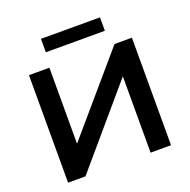

<svg xmlns="http://www.w3.org/2000/svg" viewBox="-152 -1037 1169 1183"><g transform="rotate(-20 432.5 -445.0)"><path d="M95 0V-705H229V-187H212L656 -705H770V0H636V-519H652L209 0ZM241 -802V-890H628V-802Z"/></g></svg>

Font: Nunito Sans 10pt SemiExpanded
Style: Bold
Weight: 700
Width: 6
Designer: Vernon Adams
Foundry: Vernon Adams
Version: Version 3.101;gftools[0.9.27]